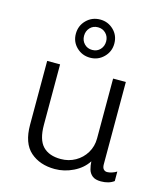

<svg xmlns="http://www.w3.org/2000/svg" viewBox="-117 -875 852 976"><g transform="rotate(15 309.5 -387.0)"><path d="M262 10Q183 10 133 -34Q83 -78 83 -175V-511H151V-193Q151 -115 183.5 -81Q216 -47 278 -47Q320 -47 354.5 -66.5Q389 -86 409.5 -120Q430 -154 430 -196V-511H497V-78Q497 -60 504.5 -52Q512 -44 523 -44Q534 -44 548 -48.5Q562 -53 573 -60V-10Q560 0 542.5 5Q525 10 505 10Q475 10 459.5 -2.5Q444 -15 438.5 -34.5Q433 -54 432 -76Q406 -36 359 -13Q312 10 262 10ZM289 -583Q247 -583 217.5 -611.5Q188 -640 188 -682Q188 -725 217.5 -754.5Q247 -784 290 -784Q331 -784 360.5 -755.5Q390 -727 390 -684Q390 -642 360.5 -612.5Q331 -583 289 -583ZM289 -624Q315 -624 331 -641.5Q347 -659 347 -684Q347 -709 330.5 -726Q314 -743 289 -743Q263 -743 247 -725.5Q231 -708 231 -683Q231 -658 247.5 -641Q264 -624 289 -624Z"/></g></svg>

Font: Chivo ExtraLight
Style: Regular
Weight: 250
Designer: Hector Gatti
Foundry: Omnibus-Type
Version: Version 2.002